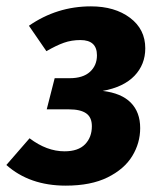

<svg xmlns="http://www.w3.org/2000/svg" viewBox="-37 -568 504 604"><path d="M420 -416Q420 -365 386 -329.5Q352 -294 286 -282Q345 -275 374.5 -245Q404 -215 404 -165Q404 -118 379 -77Q354 -36 301.5 -10Q249 16 170 16Q56 16 -17 -49L56 -133Q110 -92 166 -92Q209 -92 230.5 -114Q252 -136 252 -171Q252 -199 234 -211.5Q216 -224 180 -224H110L135 -322H182Q224 -322 246 -342Q268 -362 268 -394Q268 -442 216 -442Q188 -442 164 -433.5Q140 -425 109 -407L54 -487Q142 -548 249 -548Q324 -548 372 -512Q420 -476 420 -416Z"/></svg>

Font: Fira Sans Condensed
Style: Bold Italic
Weight: 700
Width: 3
Italic angle: -8°
Designer: Carrois Corporate & Edenspiekermann AG
Foundry: Carrois Corporate GbR & Edenspiekermann AG
Version: Version 4.203